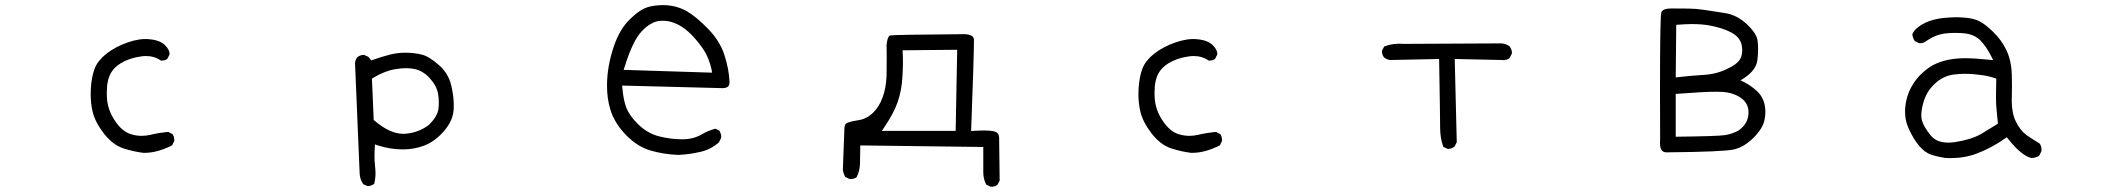

<svg xmlns="http://www.w3.org/2000/svg" viewBox="-20 -586 8040 733"><path d="M627.4 -379.4Q627.4 -396 610.4 -413.1Q590.8 -432.6 551.8 -436Q544.4 -437 534.2 -437Q523.9 -437 510.7 -435.1Q489.3 -431.6 466.8 -423.8Q420.9 -407.7 386.7 -381.3Q353.5 -355 341.8 -325.2Q329.6 -293.9 326.7 -247.6Q326.2 -236.8 326.2 -226.1Q326.2 -191.4 333.5 -160.2Q342.8 -120.1 377 -75.7Q411.1 -32.7 451.2 -19.5Q492.7 -6.3 528.8 -2.4Q558.6 -2.4 586.2 -10.7Q613.8 -19 637.2 -31.2L645 -47.4Q645.5 -49.3 645.5 -52Q645.5 -54.7 644.5 -59.1Q643.6 -67.4 638.2 -74.2L622.6 -82.5Q583.5 -78.6 551.8 -70.8Q536.1 -67.4 520.5 -67.4Q501 -67.4 481.4 -73.2Q445.8 -83.5 418.5 -125.5Q391.1 -166 388.2 -212.4Q387.7 -222.7 387.7 -233.4Q387.7 -281.7 404.8 -309.6Q417 -329.6 439.9 -343.8Q472.7 -364.3 518.1 -370.6Q527.8 -372.1 537.1 -372.1Q569.8 -372.1 593.8 -355Q595.2 -354.5 597.9 -354.5Q600.6 -354.5 604.5 -355.5Q612.8 -356.4 619.1 -361.8L627.4 -378.4Q627.4 -378.9 627.4 -379.4Z M1518.6 -75.2Q1468.8 -75.2 1409.7 -125.5L1406.7 -127.9L1399.9 -285.6L1403.8 -288.1Q1446.3 -314.5 1488.3 -321.8Q1510.7 -325.7 1529.1 -325.7Q1547.4 -325.7 1561.5 -322.8Q1594.2 -316.4 1620.1 -288.1Q1646.5 -259.8 1652.3 -228.5Q1655.3 -210.9 1655.3 -196.3Q1655.3 -181.6 1653.8 -169.9Q1649.4 -139.6 1615.7 -107.9Q1576.2 -78.6 1524.9 -75.2Q1521.5 -75.2 1518.6 -75.2ZM1413.6 74.7Q1413.6 63.5 1411.6 45.9Q1409.7 28.3 1409.7 9.5Q1409.7 -9.3 1411.6 -34.7L1421.4 -31.2Q1469.2 -15.6 1519 -15.6Q1561.5 -15.6 1599.6 -30.3Q1640.6 -45.9 1675.3 -85.9Q1709.5 -125.5 1711.9 -168Q1712.4 -175.3 1712.4 -183.1Q1712.4 -220.2 1702.6 -260.3Q1691.9 -306.2 1655.3 -337.9Q1618.2 -370.6 1590.8 -377.4Q1561.5 -384.8 1527.3 -384.8Q1497.1 -384.8 1468 -377.4Q1439 -370.1 1397.5 -355.5L1386.2 -369.1L1369.6 -376.5Q1353 -376 1343.3 -366.7Q1336.4 -357.4 1335.4 -344.7L1353 75.7Q1354 99.6 1366.7 117.2L1383.3 124.5Q1398.9 124 1408.7 115.7Q1413.6 96.2 1413.6 74.7Z M2510.7 -506.8Q2539.1 -506.8 2566.4 -493.2Q2595.7 -478.5 2620.8 -452.4Q2646 -426.3 2666.3 -396Q2686.5 -365.7 2696.8 -319.3L2698.7 -308.6L2360.8 -319.3L2364.3 -329.6Q2395 -429.2 2429.2 -465.8Q2463.9 -502.9 2499 -506.3Q2504.9 -506.8 2510.7 -506.8ZM2512.2 -566.4Q2505.9 -566.4 2497.8 -566.2Q2489.7 -565.9 2478 -564.2Q2466.3 -562.5 2455.6 -559.6Q2423.3 -550.3 2384.8 -512.7Q2346.2 -475.1 2324.2 -411.1Q2297.4 -333.5 2297.4 -258.8Q2297.4 -210.4 2309.6 -169.4Q2325.7 -114.7 2373.5 -66.9Q2415 -25.9 2462.4 -11.7Q2513.7 3.4 2569.3 5.4Q2613.3 3.4 2654.3 -6.3Q2693.4 -15.1 2724.6 -42.5L2732.9 -59.1Q2733.4 -61 2733.4 -64.9Q2733.4 -68.8 2731.7 -75Q2730 -81.1 2726.1 -87.4L2710.9 -94.7Q2682.6 -86.9 2656.7 -71.8Q2626.5 -54.2 2583.7 -54.2Q2541 -54.2 2496.6 -65.4Q2451.2 -76.7 2415 -112.8Q2382.3 -145.5 2371.1 -174.8Q2359.9 -204.1 2356 -250.5L2355 -259.3Q2737.8 -249.5 2737.8 -249.5Q2756.3 -249.5 2762.2 -258.8Q2765.1 -263.7 2765.1 -272.5Q2763.2 -321.8 2745.6 -376Q2728 -430.2 2682.6 -476.6Q2636.7 -523.4 2601.6 -543.5Q2560.5 -566.4 2512.2 -566.4Z M3346.7 -86.4 3355.5 -99.6Q3392.1 -153.3 3407.2 -197Q3422.4 -240.7 3425.3 -294.4Q3427.2 -327.1 3427.2 -348.9Q3427.2 -370.6 3425.8 -394L3634.3 -396L3628.4 -86.4ZM3365.2 -370.6 3364.7 -297.4Q3362.8 -249.5 3349.6 -214.4Q3336.4 -177.7 3312.3 -154.8Q3288.1 -131.8 3258.3 -127.4Q3232.4 -123.5 3215.8 -117.7Q3212.4 -116.2 3209.5 -113.8Q3203.6 -107.9 3203.6 -92.8L3197.8 62Q3199.7 76.7 3207 89.4L3223.1 97.2Q3225.1 97.7 3226.6 97.7Q3240.7 97.7 3250.5 90.3Q3262.2 67.4 3263.2 38.6Q3264.2 9.8 3264.2 -22.5V-30.8L3733.9 -24.9V64.9Q3733.9 68.4 3733.9 71.8Q3733.9 97.2 3745.1 118.7L3761.7 126.5Q3764.2 127 3766.6 127Q3769 127 3772.9 126Q3781.2 125 3788.1 119.6L3796.4 103.5L3794.4 -61Q3793.5 -72.3 3788.1 -77.6Q3782.7 -83 3773.4 -85Q3758.8 -87.9 3738.8 -87.9Q3718.8 -87.9 3687.5 -85.9Q3698.2 -374.5 3698.2 -425.8Q3698.2 -432.1 3698.2 -435.5Q3697.8 -441.9 3693.4 -446.3Q3685.5 -454.6 3663.1 -455.6Q3394.5 -453.6 3378.4 -450.7Q3373 -449.7 3368.7 -437Q3366.2 -428.2 3364.7 -414.6Q3365.2 -385.7 3365.2 -370.6Z M4627.4 -379.4Q4627.4 -396 4610.4 -413.1Q4590.8 -432.6 4551.8 -436Q4544.4 -437 4534.2 -437Q4523.9 -437 4510.7 -435.1Q4489.3 -431.6 4466.8 -423.8Q4420.9 -407.7 4386.7 -381.3Q4353.5 -355 4341.8 -325.2Q4329.6 -293.9 4326.7 -247.6Q4326.2 -236.8 4326.2 -226.1Q4326.2 -191.4 4333.5 -160.2Q4342.8 -120.1 4377 -75.7Q4411.1 -32.7 4451.2 -19.5Q4492.7 -6.3 4528.8 -2.4Q4558.6 -2.4 4586.2 -10.7Q4613.8 -19 4637.2 -31.2L4645 -47.4Q4645.5 -49.3 4645.5 -52Q4645.5 -54.7 4644.5 -59.1Q4643.6 -67.4 4638.2 -74.2L4622.6 -82.5Q4583.5 -78.6 4551.8 -70.8Q4536.1 -67.4 4520.5 -67.4Q4501 -67.4 4481.4 -73.2Q4445.8 -83.5 4418.5 -125.5Q4391.1 -166 4388.2 -212.4Q4387.7 -222.7 4387.7 -233.4Q4387.7 -281.7 4404.8 -309.6Q4417 -329.6 4439.9 -343.8Q4472.7 -364.3 4518.1 -370.6Q4527.8 -372.1 4537.1 -372.1Q4569.8 -372.1 4593.8 -355Q4595.2 -354.5 4597.9 -354.5Q4600.6 -354.5 4604.5 -355.5Q4612.8 -356.4 4619.1 -361.8L4627.4 -378.4Q4627.4 -378.9 4627.4 -379.4Z M5508.3 -17.6Q5522.5 -17.6 5533.2 -26.9L5541.5 -43L5533.7 -360.8L5714.8 -356.9Q5717.3 -356.4 5719 -356.4Q5720.7 -356.4 5722.7 -356.7Q5724.6 -356.9 5727.5 -357.4Q5730.5 -357.9 5732.9 -358.9Q5738.3 -360.4 5742.7 -363.8L5751.5 -380.4Q5752 -381.8 5752 -386Q5752 -390.1 5750 -396.5Q5748 -402.8 5743.2 -409.2Q5730 -418.5 5713.4 -420.4L5340.3 -418.5Q5298.8 -421.9 5264.6 -408.7L5256.3 -393.1Q5255.9 -391.6 5255.9 -390.1Q5255.9 -376 5264.6 -366.2Q5273.9 -358.9 5286.6 -356.9L5474.1 -360.8Q5478 -137.7 5478 -97.9Q5478 -58.1 5490.2 -25.4L5505.4 -18.1Q5506.8 -17.6 5508.3 -17.6Z M6377.4 -64V-227.5Q6483.9 -235.8 6533.2 -235.8Q6558.6 -235.8 6574 -233.2Q6589.4 -230.5 6604.7 -224.1Q6620.1 -217.8 6632.3 -207.5Q6655.3 -188.5 6655.3 -156.7Q6655.3 -114.3 6616.7 -87.4Q6591.8 -74.2 6565.2 -70.1Q6538.6 -65.9 6377.4 -64ZM6427.7 -553.2 6360.4 -553.7Q6327.1 -553.7 6322.3 -538.1Q6317.4 -522 6317.4 -236.8Q6317.4 -154.8 6317.9 -50.8V-50.3Q6317.4 -43.9 6317.4 -38.6Q6317.4 -18.6 6325.7 -10.3Q6331.5 -4.4 6342.8 -4.4Q6560.5 -6.3 6599.9 -15.6Q6639.2 -24.9 6674.6 -60.3Q6710 -95.7 6716.3 -127.9Q6719.7 -143.6 6719.7 -158.2Q6719.7 -209 6687 -238.8Q6664.1 -259.8 6637.7 -272.9L6625 -279.3L6637.2 -287.1Q6685.5 -318.4 6689.5 -358.4Q6691.9 -381.3 6691.9 -399.2Q6691.9 -417 6689.9 -430.7Q6686.5 -458 6649.4 -493.2Q6612.3 -528.3 6566.7 -535.9Q6521 -543.5 6486.3 -548.3Q6451.7 -553.2 6427.7 -553.2ZM6579.1 -325.7Q6579.1 -325.7 6579.1 -325.7ZM6439.5 -494.1Q6476.6 -494.1 6506.3 -488.8Q6556.6 -479.5 6588.9 -462.4Q6623.5 -443.8 6629.4 -413.1Q6631.3 -402.8 6631.3 -393.6Q6631.3 -370.6 6620.1 -355.5Q6607.9 -339.4 6579.1 -325.7Q6536.1 -303.2 6486.6 -300.3Q6437 -297.4 6377.4 -290.5L6379.4 -491.2Q6414.6 -494.1 6439.5 -494.1Z M7418 -41.5Q7373 -41.5 7350.6 -69.3Q7323.7 -102.5 7317.4 -126.5Q7314.9 -135.3 7314.9 -145.5Q7314.9 -165.5 7322.3 -192.4Q7333.5 -234.9 7365.2 -265.1Q7397.5 -295.9 7438 -301.3Q7459.5 -304.2 7480.2 -304.2Q7501 -304.2 7515.4 -302.7Q7529.8 -301.3 7537.8 -300.3Q7545.9 -299.3 7553.7 -298.1Q7561.5 -296.9 7568.8 -295.4Q7583 -292 7601.1 -286.1Q7600.1 -243.2 7600.1 -218.5Q7600.1 -193.8 7601.6 -175Q7603 -156.2 7607.4 -113.8L7542 -73.7Q7503.9 -52.7 7443.4 -43.5Q7429.7 -41.5 7418 -41.5ZM7309.6 -420.9Q7324.2 -420.9 7334 -429.2Q7369.1 -454.1 7408.2 -458.5Q7427.2 -460.4 7445.6 -460.4Q7463.9 -460.4 7481.4 -458.5Q7518.6 -454.1 7541 -431.2Q7563.5 -408.2 7582.5 -370.1L7589.4 -356.4L7574.2 -357.9Q7518.1 -363.8 7481.4 -363.8Q7445.3 -363.8 7412.1 -356.4Q7382.8 -349.6 7360.8 -337.9Q7341.8 -327.6 7322.8 -311Q7294.4 -286.6 7275.9 -252Q7257.3 -217.3 7253.4 -174.8Q7252.9 -167.5 7252.9 -160.6Q7252.9 -153.8 7253.7 -144Q7254.4 -134.3 7257.6 -121.3Q7260.7 -108.4 7266.6 -95.7Q7283.7 -57.1 7306.2 -29.8Q7328.1 -3.4 7353.8 4.9Q7379.4 13.2 7408.2 17.1Q7418 17.6 7427.2 17.6Q7481 17.6 7527.3 0Q7583 -21 7634.8 -57.6L7641.1 -62L7646 -56.2Q7696.3 7.3 7734.4 17.1Q7752.4 17.1 7765.1 8.3L7773.4 -8.3Q7773.9 -12.2 7773.9 -15.6Q7773.9 -28.8 7766.1 -38.6Q7746.6 -50.3 7732.4 -59.6Q7718.3 -68.8 7715.3 -71.3Q7691.9 -89.4 7676 -121.8Q7660.2 -154.3 7660.2 -201.7Q7660.2 -205.6 7660.6 -220.2Q7661.1 -234.9 7661.1 -259.3Q7661.1 -283.7 7660.4 -301.5Q7659.7 -319.3 7658.2 -330.6Q7656.7 -341.8 7654.3 -352.5Q7649.4 -374 7640.1 -394Q7621.1 -433.6 7589.8 -463.9Q7558.6 -494.1 7536.4 -505.1Q7514.2 -516.1 7481.9 -518.6Q7467.3 -520 7458.7 -520Q7450.2 -520 7440.4 -520Q7430.7 -520 7412.6 -518.6Q7335.9 -513.2 7295.4 -476.1Q7282.7 -463.9 7280.8 -454.1Q7282.7 -440.4 7290 -429.2L7306.2 -421.4Q7308.1 -420.9 7309.6 -420.9Z"/></svg>

Font: NaikaiFont
Style: Light
Weight: 300
Version: Version 1.89